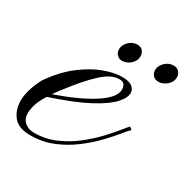

<svg xmlns="http://www.w3.org/2000/svg" viewBox="-114 -564 661 671"><g transform="rotate(30 216.5 -228.0)"><path d="M90.3 2.9Q42.5 2.9 22 -22Q1.5 -46.9 0.5 -83Q0 -109.4 11.2 -141.6Q22.5 -173.8 34.7 -190.9Q70.8 -241.2 112.8 -272.9Q154.8 -304.7 195.1 -319.6Q235.4 -334.5 266.1 -334.5Q295.9 -334.5 307.9 -324.7Q319.8 -314.9 320.3 -302.2Q321.8 -283.2 300 -258.1Q278.3 -232.9 224.1 -203.6Q169.9 -174.3 72.8 -142.1Q55.7 -114.7 49.8 -95Q43.9 -75.2 43.9 -59.6Q43.9 -36.6 59.3 -23.9Q74.7 -11.2 95.7 -11.2Q141.6 -11.2 181.9 -28.6Q222.2 -45.9 255.6 -72.3Q289.1 -98.6 314.5 -125.7Q339.8 -152.8 356 -173.1Q372.1 -193.4 377.4 -198.2L387.7 -189.9Q380.4 -183.6 363 -162.1Q345.7 -140.6 319.1 -112.8Q292.5 -85 257.8 -58.6Q223.1 -32.2 180.9 -14.6Q138.7 2.9 90.3 2.9ZM84 -159.2Q178.7 -192.4 233.4 -227.8Q288.1 -263.2 288.1 -295.4Q288.1 -322.8 262.7 -322.8Q230 -322.8 191.9 -287.6Q153.8 -252.4 103 -185.5Q92.3 -171.9 84 -159.2ZM383.8 -382.8Q370.6 -382.8 362.3 -391.4Q354 -399.9 354 -413.1Q354 -430.2 368.7 -444.6Q383.3 -459 403.3 -459Q417 -459 425 -450Q433.1 -440.9 433.1 -428.2Q433.1 -410.2 417.5 -396.5Q401.9 -382.8 383.8 -382.8ZM237.8 -382.8Q225.1 -382.8 216.8 -391.4Q208.5 -399.9 208.5 -413.1Q208.5 -430.2 222.9 -444.6Q237.3 -459 256.8 -459Q271 -459 278.6 -450Q286.1 -440.9 286.1 -428.2Q286.1 -410.2 271 -396.5Q255.9 -382.8 237.8 -382.8Z"/></g></svg>

Font: Pinyon Script
Style: Regular
Weight: 400
Designer: Nicole Fally, Eben Sorkin
Foundry: Sorkin Type Co.
Version: Version 1.008; ttfautohint (v1.8.4.7-5d5b)